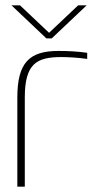

<svg xmlns="http://www.w3.org/2000/svg" viewBox="-20 -700 367 720"><path d="M210 -486C233 -486 274 -484 307 -479V-502C272 -507 236 -509 199 -509C89 -509 45 -464 45 -334V0H73V-334C73 -461 117 -486 210 -486ZM23 -680 154 -556H174L305 -680H273L164 -577L55 -680Z"/></svg>

Font: LT Wave Thin
Style: Regular
Weight: 100
Designer: Daniel Lyons
Version: Version 2.5 (Glyphs App)